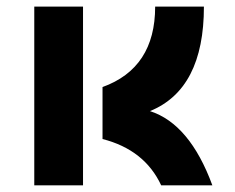

<svg xmlns="http://www.w3.org/2000/svg" viewBox="-20 -557 707 577"><path d="M618.2 0Q618.2 0 464.4 0Q414.6 -106.9 288.1 -139.2V-295.4Q446.3 -352.5 446.3 -537.1H592.8Q592.8 -289.1 430.7 -223.1Q550.3 -184.6 618.2 0ZM83 0V-537.1H229.5V0Z"/></svg>

Font: Newest Shape
Style: Bold
Weight: 700
Designer: Wojciech Kalinowski "wmk69" (wmk69@o2.pl)
Foundry: Wojciech Kalinowski "wmk69" (wmk69@o2.pl)
Version: Version 1.0.0; 2022-02-24